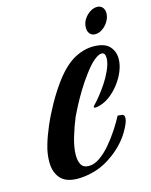

<svg xmlns="http://www.w3.org/2000/svg" viewBox="-118 -858 739 940"><g transform="rotate(-15 251.5 -388.0)"><path d="M159 6Q99 6 71.5 -25.5Q44 -57 44 -109Q44 -128 47 -149.5Q50 -171 57 -194Q68 -233 89 -282Q110 -331 138 -381Q166 -431 198 -475Q230 -519 263 -547Q293 -573 328.5 -586.5Q364 -600 396 -600Q454 -600 478.5 -574Q503 -548 503 -510Q503 -480 490 -448Q477 -416 454.5 -386.5Q432 -357 403 -336Q374 -315 341 -309Q337 -308 331 -308Q324 -308 324 -312Q324 -315 328 -319.5Q332 -324 336 -328Q344 -336 361.5 -357.5Q379 -379 398 -407.5Q417 -436 429 -463Q447 -501 447 -528Q447 -556 428 -556Q414 -556 390.5 -537.5Q367 -519 335 -475Q311 -443 289.5 -407.5Q268 -372 252 -341.5Q236 -311 227 -292Q208 -247 193 -196.5Q178 -146 178 -107Q178 -77 189 -58.5Q200 -40 227 -40Q255 -40 284 -60.5Q313 -81 339.5 -112.5Q366 -144 388.5 -178.5Q411 -213 426 -242Q433 -241 446.5 -240Q460 -239 460 -221Q460 -211 454 -195.5Q448 -180 433 -154Q401 -101 347 -60Q293 -19 238 -5Q216 1 196 3.5Q176 6 159 6ZM424 -655Q407 -655 397 -666.5Q387 -678 387 -697Q387 -720 399 -739Q411 -758 429 -770Q447 -782 466 -782Q483 -782 493 -770.5Q503 -759 503 -742Q503 -720 491 -700Q479 -680 461 -667.5Q443 -655 424 -655Z"/></g></svg>

Font: Praise
Style: Regular
Weight: 400
Designer: Robert E. Leuschke
Foundry: Robert E. Leuschke
Version: Version 1.100; ttfautohint (v1.8.3)